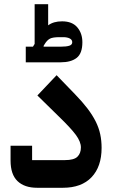

<svg xmlns="http://www.w3.org/2000/svg" viewBox="-20 -889 538 909"><path d="M156 0Q96 0 63 -31.5Q30 -63 30 -129V-199H132V-131H288Q330 -131 346.5 -147Q363 -163 363 -191Q363 -218 339 -250.5Q315 -283 258 -338L157 -437L248 -533L335 -443Q370 -407 394 -375.5Q418 -344 433 -314Q448 -284 454.5 -253.5Q461 -223 461 -189Q461 -100 413.5 -50Q366 0 278 0ZM102 -668H136L144 -681V-869H208V-769Q233 -788 274 -788Q322 -788 346 -759.5Q370 -731 370 -689Q370 -636 343 -615Q316 -594 267 -594H102ZM186 -671 187 -668H267Q294 -668 308 -672.5Q322 -677 322 -689Q322 -701 310 -707Q298 -713 280 -713H261Q230 -713 216.5 -706Q203 -699 192 -681Z"/></svg>

Font: IBM Plex Sans Arabic SemiBold
Style: Regular
Weight: 600
Designer: Mike Abbink, Paul van der Laan, Pieter van Rosmalen, Wael Morcos, Khajak Apelian
Foundry: Bold Monday
Version: Version 1.1